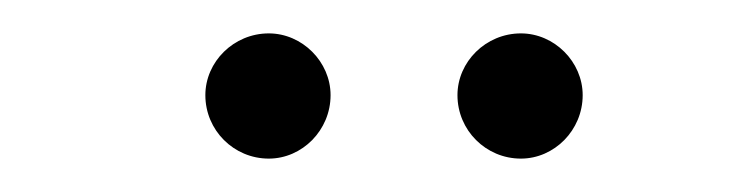

<svg xmlns="http://www.w3.org/2000/svg" viewBox="-20 -735 438 115"><path d="M292 -640C312 -640 329 -657 329 -678C329 -698 312 -715 292 -715C271 -715 254 -698 254 -678C254 -657 271 -640 292 -640ZM103 -678C103 -657 120 -640 141 -640C161 -640 178 -657 178 -678C178 -698 161 -715 141 -715C120 -715 103 -698 103 -678Z"/></svg>

Font: Mluvka ExtraLight
Style: Regular
Weight: 200
Designer: Modified by Jiří Krblich, Original typeface by Gumpita Rahayu
Foundry: Gumpita Rahayu & Jiří Krblich
Version: Version 2.000;Glyphs 3.1.1 (3134)